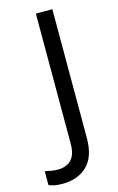

<svg xmlns="http://www.w3.org/2000/svg" viewBox="-214 -769 622 1013"><g transform="rotate(-15 97.5 -262.0)"><path d="M-4 190Q-28 190 -46 186.5Q-64 183 -78 177V101Q-62 105 -44 108Q-26 111 -6 111Q19 111 41.5 101Q64 91 78 66Q92 41 92 -4V-714H182V-11Q182 92 131 141Q80 190 -4 190Z"/></g></svg>

Font: Noto Sans Wancho
Style: Regular
Weight: 400
Designer: Monotype Design Team
Foundry: Monotype Imaging Inc.
Version: Version 2.001; ttfautohint (v1.8.4.7-5d5b)